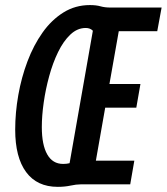

<svg xmlns="http://www.w3.org/2000/svg" viewBox="-20 -723 654 753"><path d="M206.5 9.8Q125 9.8 82.3 -48.3Q39.6 -106.4 39.6 -214.4Q39.6 -281.2 51.8 -350.3Q64 -419.4 87.9 -482.7Q111.8 -545.9 147 -595.5Q182.1 -645 228.8 -674.1Q275.4 -703.1 332.5 -703.1Q357.4 -703.1 374.3 -698.2Q391.1 -693.4 413.6 -693.4H613.8L596.7 -600.6H445.8L409.2 -393.6H530.8L514.6 -300.8H392.6L356 -92.8H506.8L490.7 0H296.4Q279.3 0 256.6 4.9Q233.9 9.8 206.5 9.8ZM227.5 -80.1Q242.2 -80.1 252.9 -83L344.2 -602.5Q333.5 -613.3 316.4 -613.3Q283.2 -613.3 255.9 -587.4Q228.5 -561.5 207.8 -518.8Q187 -476.1 172.9 -424.3Q158.7 -372.6 151.4 -320.6Q144 -268.6 144 -224.6Q144 -154.8 165.3 -117.4Q186.5 -80.1 227.5 -80.1Z"/></svg>

Font: Cascadia Mono
Style: Italic
Weight: 400
Italic angle: -10°
Monospace: yes
Designer: Aaron Bell
Foundry: Saja Typeworks
Version: Version 2404.023; ttfautohint (v1.8.4)